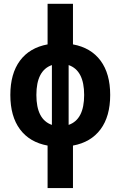

<svg xmlns="http://www.w3.org/2000/svg" viewBox="-20 -752 626 997"><path d="M227.1 224.6V3.9Q133.8 -13.2 83.7 -80.6Q33.7 -147.9 33.7 -258.8Q33.7 -369.6 83.7 -437Q133.8 -504.4 227.1 -521.5V-732.4H358.9V-521.5Q452.1 -504.4 502.2 -437Q552.2 -369.6 552.2 -258.8Q552.2 -147.9 502.2 -80.6Q452.1 -13.2 358.9 3.9V224.6ZM249.5 -103.5V-414.1Q168.9 -386.2 168.9 -258.8Q168.9 -131.3 249.5 -103.5ZM336.4 -414.1V-103.5Q417 -131.3 417 -258.8Q417 -386.2 336.4 -414.1Z"/></svg>

Font: Cascadia Mono
Style: Bold
Weight: 700
Monospace: yes
Designer: Aaron Bell
Foundry: Saja Typeworks
Version: Version 2404.023; ttfautohint (v1.8.4)